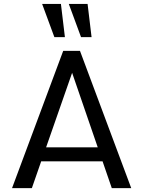

<svg xmlns="http://www.w3.org/2000/svg" viewBox="-20 -968 737 988"><path d="M42 0 305.2 -706.1H391.6L655.3 0H555.2L507.8 -137.7H191.9L144 0ZM217.3 -210H482.9L351.1 -593.3ZM397 -776.9 334 -947.8H430.7L451.2 -776.9ZM259.8 -776.9 196.8 -947.8H293.5L314 -776.9Z"/></svg>

Font: Monda
Style: Regular
Weight: 400
Designer: Vernon Adams
Foundry: Vernon Adams
Version: Version 2.100; ttfautohint (v1.8.3)